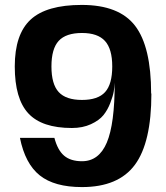

<svg xmlns="http://www.w3.org/2000/svg" viewBox="-20 -740 674 780"><path d="M594 -360H595Q595 -161 528 -70.5Q461 20 313 20Q201 20 141.5 -27.5Q82 -75 61 -180H201Q214 -130 240.5 -107.5Q267 -85 313 -85Q382 -85 414 -161Q446 -237 446 -404Q445 -386 442 -368Q439 -350 428 -321.5Q417 -293 400 -272Q383 -251 349.5 -235.5Q316 -220 272 -220Q150 -220 95 -279.5Q40 -339 40 -470Q40 -601 104.5 -660.5Q169 -720 312 -720Q464 -720 529 -635Q594 -550 594 -360ZM436 -470Q436 -541 406.5 -573.5Q377 -606 313 -606Q248 -606 218.5 -574Q189 -542 189 -470Q189 -398 218.5 -366Q248 -334 313 -334Q378 -334 407 -366Q436 -398 436 -470Z"/></svg>

Font: Fivo Sans Modern
Style: Regular
Weight: 700
Designer: Alexander Slobzheninov
Foundry: Alexander Slobzheninov
Version: 1.0